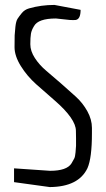

<svg xmlns="http://www.w3.org/2000/svg" viewBox="-20 -752 431 779"><path d="M353 -233V-211Q353 -111 335 -70Q299 6 182 7L37 -13V-69L183 -59Q251 -59 270 -89Q277 -101 281 -108.5Q285 -116 286.5 -134Q288 -152 288.5 -160.5Q289 -169 288.5 -191Q288 -213 288 -221Q288 -270 200 -346Q164 -377 127 -410Q90 -443 64.5 -484Q39 -525 39 -560.5Q39 -596 39.5 -608.5Q40 -621 42.5 -643.5Q45 -666 51 -675.5Q57 -685 68.5 -699Q80 -713 98 -718Q147 -732 201 -732L307 -712Q307 -674 287 -671Q279 -670 263 -671L207 -677Q135 -677 118 -646Q108 -630 105.5 -615Q103 -600 103 -572.5Q103 -545 121.5 -516.5Q140 -488 168 -464.5Q196 -441 228 -413Q260 -385 288 -359.5Q316 -334 334.5 -300.5Q353 -267 353 -233Z"/></svg>

Font: Economica
Style: Regular
Weight: 400
Designer: Vicente Lamonaca
Foundry: Vicente Lamonaca
Version: Version 1.101